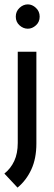

<svg xmlns="http://www.w3.org/2000/svg" viewBox="-21 -654 246 876"><path d="M106 -634Q126 -634 143 -618Q160 -602 160 -578Q160 -554 143 -538.5Q126 -523 106 -523Q85 -523 68 -538.5Q51 -554 51 -578Q51 -602 68 -618Q85 -634 106 -634ZM59 202 -1 138Q28 115 44 80.5Q60 46 60 -2V-418H145V1Q145 69 122 119Q99 169 59 202Z"/></svg>

Font: JosefinSans
Style: SemiBold
Weight: 600
Designer: Santiago Orozco
Foundry: Typemade
Version: Version 1.0 ; ttfautohint (v1.3)